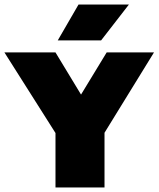

<svg xmlns="http://www.w3.org/2000/svg" viewBox="-50 -826 699 846"><path d="M194.5 0V-319L237.5 -172L-30.5 -595H194.5L336 -361.5H278L420 -595H628.5L368 -172L410.5 -316.5V0ZM204.5 -648 296 -806H518L395.5 -648Z"/></svg>

Font: Encode Sans SC Black
Style: Regular
Weight: 900
Version: Version 3.002